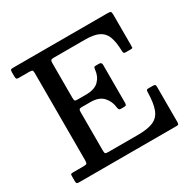

<svg xmlns="http://www.w3.org/2000/svg" viewBox="-163 -919 1096 1089"><g transform="rotate(-30 384.5 -375.0)"><path d="M121.5 -684H54.5Q41.5 -684 38.8 -688.5Q36 -693 36 -705V-730.5Q36 -743 39.2 -746.5Q42.5 -750 54.5 -750H671.5Q688.5 -750 693 -746.5Q697.5 -743 697.5 -726V-526.5Q697.5 -514 696.8 -510.2Q696 -506.5 683 -506.5H652.5Q641.5 -506.5 639 -511.2Q636.5 -516 636.5 -525.5Q635 -585.5 621 -620Q607 -654.5 575.2 -669.2Q543.5 -684 488 -684H283.5Q269.5 -684 265 -680Q260.5 -676 260.5 -661.5V-434Q260.5 -422 263 -416.5Q265.5 -411 277.5 -411H336.5Q393.5 -411 420.8 -438.5Q448 -466 452 -508.5Q453 -519 455.5 -522.5Q458 -526 466 -526H488Q505 -526 505 -509.5V-262.5Q505 -250.5 502.2 -246.5Q499.5 -242.5 488 -242.5H466.5Q460.5 -242.5 456.8 -245.8Q453 -249 451.5 -260.5Q447 -303 419.8 -332.5Q392.5 -362 337 -362H280Q267 -362 263.8 -357.5Q260.5 -353 260.5 -339V-88Q260.5 -73.5 264.2 -69.8Q268 -66 283 -66H478Q543.5 -66 579.5 -82.2Q615.5 -98.5 630.2 -137.8Q645 -177 646.5 -247Q646.5 -258 649 -261.5Q651.5 -265 660 -265H688.5Q699 -265 703.2 -262.2Q707.5 -259.5 707.5 -248.5V-17.5Q707.5 -6 704.5 -3Q701.5 0 690.5 0H56.5Q44.5 0 40.2 -2.8Q36 -5.5 36 -18V-52Q36 -62.5 39.8 -64.2Q43.5 -66 54 -66H119.5Q137.5 -66 141.8 -70.5Q146 -75 146 -93V-663Q146 -678 141.2 -681Q136.5 -684 121.5 -684Z"/></g></svg>

Font: Besley* Medium
Style: Regular
Weight: 500
Designer: Owen Earl
Foundry: indestructible type*
Version: Version 3.000; ttfautohint (v1.8.3)